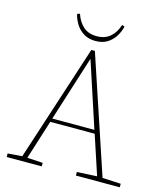

<svg xmlns="http://www.w3.org/2000/svg" viewBox="-125 -953 902 1048"><g transform="rotate(15 326.5 -429.5)"><path d="M315 -636 198 -267H436ZM12 0V-20L93 -26L307 -684H327L547 -25L651 -20V0H403V-20L516 -26L443 -247H192L122 -25L210 -20V0ZM181 -854 196 -859Q210 -816 239 -790Q268 -764 315 -764Q362 -764 391.5 -790Q421 -816 434 -859L449 -854Q443 -827 427 -800Q411 -773 383.5 -755Q356 -737 315 -737Q275 -737 247 -755Q219 -773 203 -800Q187 -827 181 -854Z"/></g></svg>

Font: Source Serif Pro ExtraLight
Style: Regular
Weight: 200
Designer: Frank Grießhammer
Foundry: Adobe Systems Incorporated
Version: Version 3.001;hotconv 1.0.111;makeotfexe 2.5.65597